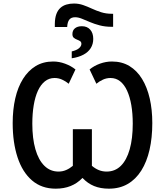

<svg xmlns="http://www.w3.org/2000/svg" viewBox="-20 -1079 952 1108"><path d="M296.4 -923.3V-941.9Q296.9 -975.1 305.2 -997.6Q313.5 -1020 328.4 -1033.4Q343.3 -1046.9 363.3 -1052.7Q383.3 -1058.6 406.7 -1058.6Q434.6 -1058.6 459.7 -1049.8Q484.9 -1041 510 -1029.3Q535.2 -1017.6 563.5 -1008.5Q591.8 -999.5 625.5 -999.5H632.8V-924.3H625.5Q586.9 -924.3 555.4 -932.6Q523.9 -940.9 498.3 -951.9Q472.7 -962.9 451.9 -971.2Q431.2 -979.5 413.6 -979.5Q390.6 -979.5 379.9 -965.6Q369.1 -951.7 367.7 -923.3ZM394 -742.7V-782.2Q422.9 -789.1 436.3 -801Q449.7 -813 449.7 -825.7Q449.7 -836.9 441.9 -841.8Q434.1 -846.7 423.8 -850.6Q413.6 -854.5 405.8 -861.1Q397.9 -867.7 397.9 -882.3Q397.9 -903.8 412.6 -915.8Q427.2 -927.7 452.6 -927.7Q482.9 -927.7 500.5 -908Q518.1 -888.2 518.1 -854.5Q518.1 -824.7 503.7 -801.5Q489.3 -778.3 461.4 -763.4Q433.6 -748.5 394 -742.7ZM301.3 9.8Q220.2 9.8 164.8 -37.8Q109.4 -85.4 81.3 -170.9Q53.2 -256.3 53.2 -368.7Q53.2 -446.3 68.1 -511.2Q83 -576.2 112.8 -623.8Q142.6 -671.4 186 -697.8Q229.5 -724.1 287.1 -724.1Q321.3 -724.1 355.7 -711.4Q390.1 -698.7 415.5 -678.2L376.5 -595.7Q359.4 -609.9 338.6 -619.4Q317.9 -628.9 294.9 -628.9Q263.2 -628.9 239 -609.6Q214.8 -590.3 198.7 -555.2Q182.6 -520 174.6 -471.7Q166.5 -423.3 166.5 -365.2Q166.5 -279.8 184.3 -217.8Q202.1 -155.8 236.1 -122.3Q270 -88.9 317.9 -88.9Q340.8 -88.9 361.3 -97.7Q381.8 -106.4 400.4 -122.1V-333.5H510.3V-122.1Q529.3 -106 550.3 -97.4Q571.3 -88.9 595.2 -88.9Q644 -88.9 677.5 -122.1Q710.9 -155.3 728.5 -217.3Q746.1 -279.3 746.1 -365.2Q746.1 -423.8 737.8 -472.2Q729.5 -520.5 713.4 -555.7Q697.3 -590.8 673.3 -609.9Q649.4 -628.9 617.7 -628.9Q594.7 -628.9 574 -619.4Q553.2 -609.9 536.1 -595.7L497.1 -678.2Q522.5 -699.2 556.9 -711.7Q591.3 -724.1 626 -724.1Q683.6 -724.1 727.1 -697.8Q770.5 -671.4 799.8 -623.5Q829.1 -575.7 844 -511Q858.9 -446.3 858.9 -368.7Q858.9 -284.2 843 -214.6Q827.1 -145 795.4 -94.7Q763.7 -44.4 717 -17.3Q670.4 9.8 608.4 9.8Q560.1 9.8 522.9 -5.4Q485.8 -20.5 456.1 -52.2Q425.3 -20.5 387.2 -5.4Q349.1 9.8 301.3 9.8Z"/></svg>

Font: Open Sans SemiCondensed SemiBold
Style: Regular
Weight: 600
Width: 4
Designer: Monotype Design Team
Foundry: Monotype Imaging Inc.
Version: Version 3.000